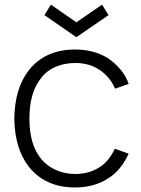

<svg xmlns="http://www.w3.org/2000/svg" viewBox="-20 -791 608 826"><path d="M199 -771 308.5 -695 419 -771 447 -726 308.5 -631 171 -726ZM475 -409.5Q464.5 -435 446.2 -456.5Q428 -478 406.5 -491.5Q363.5 -520 303 -520Q256 -520 216.5 -502.2Q177 -484.5 153 -450Q106.5 -389 106.5 -281Q106.5 -173 153 -112.5Q178.5 -79 218 -60.8Q257.5 -42.5 303 -42.5Q362.5 -42.5 407.5 -71Q447.5 -95.5 474 -151L533.5 -130Q500 -57.5 446 -24Q385.5 15.5 303 15.5Q174 15.5 103 -75Q43.5 -152.5 41.5 -281Q43.5 -410 103 -487.5Q174 -578 303 -578Q382 -578 441.5 -542.5Q473 -521.5 497.5 -493Q522 -464.5 533.5 -430Z"/></svg>

Font: Russisch Sans Light
Style: Regular
Weight: 300
Designer: Michael Sharanda (font) & Cristiano Sobral (main changes)
Foundry: Michael Sharanda
Version: Version 2.00;September 8, 2020;FontCreator 13.0.0.2681 64-bi